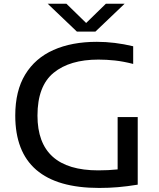

<svg xmlns="http://www.w3.org/2000/svg" viewBox="-20 -966 822 994"><path d="M493.5 7Q59 7 59 -368Q59 -495.5 110.5 -580.2Q162 -665 256.8 -707.2Q351.5 -749.5 481.5 -749.5Q573 -749.5 669.5 -726.5V-635Q619 -648 575 -652.8Q531 -657.5 489.5 -657.5Q341 -657.5 257.5 -589Q174 -520.5 174 -367.5Q174 -84 488.5 -84Q541.5 -84 589 -89V-360H693V-10Q637.5 -1 590.8 3Q544 7 493.5 7ZM378 -802.5 227 -946.5H324L426 -847L528 -946.5H625L474 -802.5Z"/></svg>

Font: Encode Sans Expanded Medium
Style: Regular
Weight: 500
Width: 7
Designer: Multiple Designers
Foundry: Impallari Type
Version: Version 3.000; ttfautohint (v1.8.3) -l 8 -r 50 -G 200 -x 14 